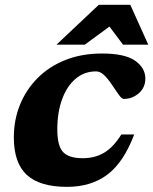

<svg xmlns="http://www.w3.org/2000/svg" viewBox="-20 -750 626 784"><path d="M372.5 -458.5Q324 -458.5 288.5 -428.2Q253 -398 233.5 -344.5Q214 -291 214 -221.5Q214 -154.5 237.5 -129.2Q261 -104 317.5 -104Q368 -104 405.8 -126.8Q443.5 -149.5 475.5 -201H528Q485 -87 418.5 -37Q352 13 253.5 13Q142.5 13 89.5 -35.8Q36.5 -84.5 36.5 -189Q36.5 -260 61.5 -322Q86.5 -384 133.5 -431.2Q180.5 -478.5 247 -505Q313.5 -531.5 396.5 -531.5Q490 -531.5 531.8 -502Q573.5 -472.5 573.5 -429.5Q573.5 -392.5 546.8 -369.2Q520 -346 485.5 -346Q477 -346 464.8 -363.5Q452.5 -381 437 -404Q421.5 -427.5 405.5 -443Q389.5 -458.5 372.5 -458.5ZM210.5 -567.5 383.5 -730.5H512L585.5 -567.5H482.5L427 -641.5L326 -567.5Z"/></svg>

Font: Newsreader Caption
Style: Bold Italic
Weight: 700
Italic angle: -17°
Designer: Hugues Gentile
Foundry: Production Type
Version: Version 1.001